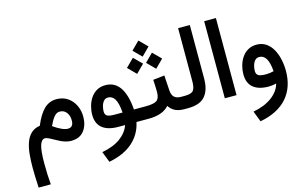

<svg xmlns="http://www.w3.org/2000/svg" viewBox="-113 -983 2573 1615"><g transform="rotate(-15 1173.5 -176.0)"><path d="M45.4 319.8Q43 275.4 41.3 231.9Q39.6 188.5 39.6 147.9Q39.6 86.9 44.7 31.2Q49.8 -24.4 65.2 -69.3Q80.6 -114.3 110.4 -143.3Q140.1 -172.4 189.5 -180.2Q226.1 -270 271.5 -314.7Q316.9 -359.4 380.9 -359.9Q436.5 -359.9 477.3 -332.5Q518.1 -305.2 540.3 -259.5Q562.5 -213.9 562.5 -159.7Q562.5 -86.4 525.1 -37.6Q487.8 11.2 411.6 11.2Q374 11.2 326.7 -9.8Q310.5 -17.1 286.4 -31Q262.2 -44.9 239.3 -56.2Q216.3 -67.4 204.1 -67.4Q173.8 -67.4 158.7 -20.8Q143.6 25.9 143.6 134.3Q143.6 185.5 145.5 231.7Q147.5 277.8 151.4 319.8ZM287.6 -150.4Q367.2 -94.7 412.6 -94.7Q460.9 -95.2 460.9 -153.8Q460.9 -196.3 439.5 -224.1Q418 -252 380.9 -252Q352.1 -252 329.1 -222.4Q306.2 -192.9 287.6 -150.4Z M809.1 -367.2Q969.7 -367.2 989.7 -107.4H1038.1V0H982.9Q961.4 103 884.3 171.1Q807.1 239.3 676.3 264.2L640.1 170.4Q741.2 151.4 801.8 106.7Q862.3 62 883.8 0H826.2Q734.9 0 686.8 -38.6Q638.7 -77.1 638.7 -154.3Q638.7 -191.4 648.9 -229Q659.2 -266.6 679.9 -297.9Q700.7 -329.1 732.9 -348.1Q765.1 -367.2 809.1 -367.2ZM890.6 -107.4Q884.3 -190.9 862.5 -226.1Q840.8 -261.2 804.7 -261.2Q779.8 -261.2 765.4 -243.4Q751 -225.6 744.9 -201.2Q738.8 -176.8 738.8 -156.7Q738.8 -130.4 755.6 -118.9Q772.5 -107.4 821.3 -107.4Z M1412.6 0H1400.9Q1352.1 0 1320.1 -16.1Q1288.1 -32.2 1268.1 -64Q1240.2 -31.7 1195.1 -15.9Q1149.9 0 1091.3 0H1018.6V-107.4H1092.3Q1163.6 -107.4 1189.2 -126Q1214.8 -144.5 1215.3 -198.7Q1215.3 -224.6 1213.9 -252.7Q1212.4 -280.8 1210.9 -306.2L1310.5 -317.4L1318.8 -186.5Q1321.3 -145.5 1341.1 -126.5Q1360.8 -107.4 1401.9 -107.4H1412.6ZM1105.5 -587.9 1175.3 -657.7 1245.6 -587.9 1175.3 -517.6ZM1189.5 -460 1259.3 -529.8 1329.6 -460 1259.3 -389.6ZM1023.4 -460 1093.3 -529.8 1163.6 -460 1093.3 -389.6Z M1393.1 0V-107.4H1432.6Q1492.2 -107.4 1508.8 -131.3Q1525.4 -155.3 1525.4 -206.5V-671.9H1627.4V-207Q1627.4 -106.9 1582 -53.5Q1536.6 0 1432.1 0Z M1752.4 -671.9H1854.5V-0.5H1752.4Z M2201.7 -9.3Q2187 -4.9 2168.2 -2.4Q2149.4 0 2135.7 0Q2049.3 0 2002.2 -38.3Q1955.1 -76.7 1955.1 -154.3Q1955.1 -191.4 1965.3 -229Q1975.6 -266.6 1996.6 -297.9Q2017.6 -329.1 2049.8 -348.1Q2082 -367.2 2126 -367.2Q2173.3 -367.2 2208 -343.5Q2242.7 -319.8 2264.9 -280Q2287.1 -240.2 2297.9 -191.2Q2308.6 -142.1 2308.6 -90.8Q2308.6 52.2 2228.5 143.6Q2148.4 234.9 1992.7 264.2L1956.5 170.4Q2057.6 151.4 2121.3 103.5Q2185.1 55.7 2201.7 -9.3ZM2207.5 -114.3Q2201.7 -191.4 2179.7 -226.3Q2157.7 -261.2 2122.1 -261.2Q2096.7 -261.2 2082 -243.4Q2067.4 -225.6 2061.3 -201.2Q2055.2 -176.8 2055.2 -156.7Q2055.2 -128.9 2073.5 -117.2Q2091.8 -105.5 2138.2 -105.5Q2154.8 -105.5 2172.6 -107.7Q2190.4 -109.9 2207.5 -114.3Z"/></g></svg>

Font: Vazir Medium FD-WOL-UI
Style: Medium-FD-WOL-UI
Weight: 500
Designer: Saber Rastikerdar
Foundry: Saber Rastikerdar
Version: Version 30.0.0